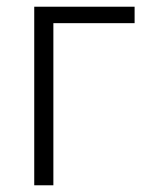

<svg xmlns="http://www.w3.org/2000/svg" viewBox="-20 -552 440 572"><path d="M381 -532V-483H139V0H82V-532Z"/></svg>

Font: Noto Sans Display Light
Style: Regular
Weight: 300
Designer: Monotype Design Team
Foundry: Monotype Imaging Inc.
Version: Version 2.003